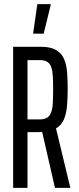

<svg xmlns="http://www.w3.org/2000/svg" viewBox="-20 -916 384 936"><path d="M44 0V-688H178Q225 -688 252 -673Q279 -658 291.5 -630Q304 -602 307 -564Q310 -526 310 -480Q310 -436 306.5 -398Q303 -360 291 -332.5Q279 -305 253 -290L323 0H248L182 -288L205 -276Q197 -274 188 -273Q179 -272 170 -272H114V0ZM114 -334H175Q197 -334 210 -342.5Q223 -351 229.5 -368.5Q236 -386 237.5 -413.5Q239 -441 239 -478Q239 -516 237.5 -543.5Q236 -571 230 -588.5Q224 -606 210.5 -614.5Q197 -623 174 -623H114ZM142 -752V-757L162 -896H227V-891L193 -752Z"/></svg>

Font: Saira UltraCondensed Medium
Style: Regular
Weight: 500
Width: 1
Designer: Hector Gatti with collaboration of the Omnibus-Type team
Foundry: Omnibus-Type
Version: Version 1.101